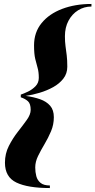

<svg xmlns="http://www.w3.org/2000/svg" viewBox="-20 -800 482 970"><path d="M232 150Q120.5 150 62.8 122.2Q5 94.5 5 22Q5 -24 24.8 -62.8Q44.5 -101.5 70 -134Q95.5 -166.5 115.2 -194Q135 -221.5 135 -245Q135 -276 121.2 -288.5Q107.5 -301 85 -308.5V-322Q100 -327 121.5 -337.2Q143 -347.5 159.5 -364.5Q176 -381.5 176 -407Q176 -436.5 170 -457Q164 -477.5 158 -502.5Q152 -527.5 152 -571Q152 -636.5 190 -683.2Q228 -730 293.8 -755Q359.5 -780 442 -780V-767Q405 -767 374.5 -748Q344 -729 326 -695.2Q308 -661.5 308 -617Q308 -589 311 -567Q314 -545 317 -521Q320 -497 320 -463Q320 -428.5 300.2 -403Q280.5 -377.5 249 -360Q217.5 -342.5 180.8 -331.5Q144 -320.5 110 -315.5Q150 -310 182.2 -298.8Q214.5 -287.5 233.2 -266Q252 -244.5 252 -208Q252 -170.5 237.8 -136.8Q223.5 -103 205 -72Q186.5 -41 172.2 -11.8Q158 17.5 158 46Q158 69.5 163.5 90.2Q169 111 185 124Q201 137 232 137Z"/></svg>

Font: Bodoni* 96
Style: Bold Italic
Weight: 700
Italic angle: -13°
Version: Version 2.2